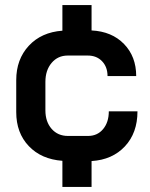

<svg xmlns="http://www.w3.org/2000/svg" viewBox="-20 -627 592 757"><path d="M341 8V110H226V7Q143 1 93.5 -51Q44 -103 44 -185V-311Q44 -393 93.5 -446.5Q143 -500 226 -506V-607H341V-507Q421 -503 469 -453.5Q517 -404 517 -327H404Q404 -363 382.5 -385.5Q361 -408 326 -408H247Q208 -408 183.5 -379Q159 -350 159 -304V-192Q159 -147 183.5 -119Q208 -91 248 -91H327Q364 -91 386.5 -118Q409 -145 409 -188H522Q522 -103 472.5 -50Q423 3 341 8Z"/></svg>

Font: Bai Jamjuree SemiBold
Style: Regular
Weight: 600
Version: Version 1.000; ttfautohint (v1.6)